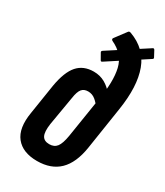

<svg xmlns="http://www.w3.org/2000/svg" viewBox="-176 -765 728 845"><g transform="rotate(30 188.0 -342.0)"><path d="M156 6Q83 6 48.5 -37Q14 -80 28 -164L52 -317Q65 -392 95 -426Q125 -460 177 -460Q209 -460 234.5 -445.5Q260 -431 276 -409L264 -327Q253 -345 236.5 -358.5Q220 -372 199 -372Q178 -372 167 -358.5Q156 -345 151 -311L126 -164Q120 -122 129.5 -103.5Q139 -85 166 -85Q191 -85 204 -102Q217 -119 224 -161L256 -363Q274 -464 259.5 -526Q245 -588 180 -618Q176 -620 175 -624Q174 -628 178 -632L217 -684Q220 -689 223.5 -690Q227 -691 232 -689Q317 -658 346.5 -578.5Q376 -499 356 -372L323 -158Q310 -75 268.5 -34.5Q227 6 156 6ZM188 -517Q181 -512 178 -518L161 -548Q157 -554 165 -559L350 -679Q355 -682 359 -676L375 -646Q378 -641 372 -637Z"/></g></svg>

Font: Sofia Sans Extra Condensed
Style: Bold Italic
Weight: 700
Italic angle: -9°
Designer: Botio Nikoltchev, Ani Petrova
Foundry: lettersoup
Version: Version 4.101